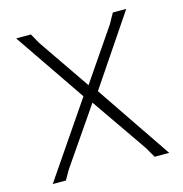

<svg xmlns="http://www.w3.org/2000/svg" viewBox="-97 -728 778 817"><g transform="rotate(-15 291.5 -319.5)"><path d="M531 -639 324 -332 549 0H485L459 -45L289 -291L118 -42L94 0H36L259 -327L46 -639H111L135 -596L292 -367L447 -594L472 -639Z"/></g></svg>

Font: Alegreya Sans Light
Style: Regular
Weight: 300
Designer: Juan Pablo del Peral
Foundry: Huerta Tipografica
Version: Version 2.007